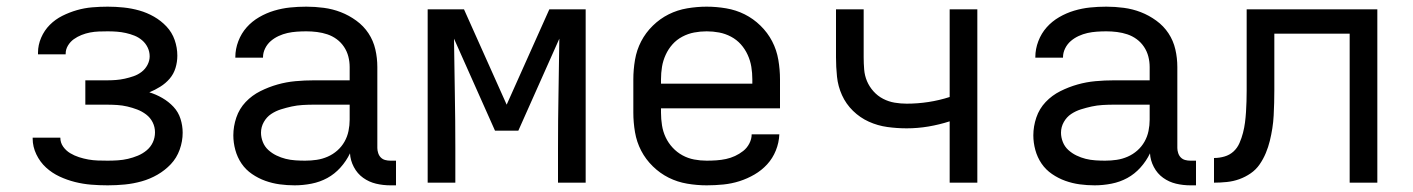

<svg xmlns="http://www.w3.org/2000/svg" viewBox="-20 -548 4240 576"><path d="M303 8Q278 8 253.5 6Q229 4 205 -2Q181 -8 158.5 -18.5Q136 -29 118 -45.5Q100 -62 89 -85Q78 -108 78 -132V-135H161Q161 -120 169.5 -108Q178 -96 190.5 -88.5Q203 -81 217 -76.5Q231 -72 245 -69.5Q259 -67 273.5 -66.5Q288 -66 303 -66Q318 -66 333.5 -67Q349 -68 364 -71.5Q379 -75 393.5 -81Q408 -87 420 -97Q432 -107 438.5 -121Q445 -135 445 -151Q445 -167 438 -181Q431 -195 418.5 -204.5Q406 -214 391.5 -219.5Q377 -225 362 -228.5Q347 -232 331.5 -233Q316 -234 300 -234H236V-307H300Q314 -307 327.5 -308Q341 -309 354.5 -312Q368 -315 381 -319.5Q394 -324 405 -332.5Q416 -341 422.5 -353.5Q429 -366 429 -379Q429 -393 423 -405.5Q417 -418 406.5 -427Q396 -436 383.5 -441Q371 -446 357.5 -449Q344 -452 330.5 -453Q317 -454 303 -454Q290 -454 276.5 -453.5Q263 -453 250 -450.5Q237 -448 224.5 -443Q212 -438 201.5 -430.5Q191 -423 184 -411.5Q177 -400 177 -387V-385H94V-390Q94 -413 103.5 -435Q113 -457 129.5 -473.5Q146 -490 167 -500.5Q188 -511 210.5 -517.5Q233 -524 256.5 -526Q280 -528 303 -528Q327 -528 351 -525.5Q375 -523 398 -516.5Q421 -510 442 -498Q463 -486 479.5 -468.5Q496 -451 504 -428Q512 -405 512 -381Q512 -362 506.5 -344Q501 -326 489 -312Q477 -298 461 -288Q445 -278 428 -271Q448 -265 467 -254Q486 -243 500.5 -227.5Q515 -212 521.5 -191.5Q528 -171 528 -150Q528 -124 519 -99Q510 -74 492.5 -55.5Q475 -37 452.5 -24Q430 -11 405 -4Q380 3 354.5 5.5Q329 8 303 8Z M864 8Q841 8 819 5Q797 2 776 -5.5Q755 -13 736 -26Q717 -39 704.5 -57.5Q692 -76 686 -98Q680 -120 680 -142Q680 -169 689 -195.5Q698 -222 717 -242Q736 -262 761 -274.5Q786 -287 812.5 -294.5Q839 -302 866.5 -304.5Q894 -307 921 -307H1029V-347Q1029 -363 1025 -378.5Q1021 -394 1012 -407.5Q1003 -421 990 -430.5Q977 -440 962 -445Q947 -450 931 -452Q915 -454 899 -454Q885 -454 870.5 -453Q856 -452 842.5 -449Q829 -446 816 -440Q803 -434 792.5 -425Q782 -416 775.5 -403Q769 -390 769 -376V-375H686V-377Q686 -401 695 -424.5Q704 -448 720 -466Q736 -484 757.5 -496.5Q779 -509 802.5 -516Q826 -523 850 -525.5Q874 -528 899 -528Q925 -528 951.5 -524.5Q978 -521 1002.5 -511.5Q1027 -502 1049 -486Q1071 -470 1085.5 -448Q1100 -426 1106 -400Q1112 -374 1112 -347V-104Q1112 -97 1114.5 -89Q1117 -81 1122.5 -75.5Q1128 -70 1135.5 -68Q1143 -66 1151 -66H1168V8H1151Q1129 8 1108 3Q1087 -2 1069.5 -14.5Q1052 -27 1041.5 -47Q1031 -67 1030 -88Q1019 -65 1001.5 -45.5Q984 -26 962 -14Q940 -2 914.5 3Q889 8 864 8ZM895 -66Q913 -66 930 -68.5Q947 -71 963 -78Q979 -85 992 -96.5Q1005 -108 1013.5 -123Q1022 -138 1025.5 -155Q1029 -172 1029 -189V-234H921Q905 -234 888 -233Q871 -232 855 -228.5Q839 -225 823 -220Q807 -215 793.5 -206Q780 -197 771.5 -182Q763 -167 763 -150Q763 -136 768.5 -122Q774 -108 785 -98Q796 -88 809.5 -81.5Q823 -75 837 -71.5Q851 -68 866 -67Q881 -66 895 -66Z M1263 0V-520H1372L1500 -234L1628 -520H1737V0H1654V-104Q1654 -186 1655.5 -268Q1657 -350 1658 -432L1535 -156H1465L1342 -432Q1343 -350 1344.5 -268Q1346 -186 1346 -104V0Z M2100 8Q2071 8 2041.5 3Q2012 -2 1986 -15Q1960 -28 1938.5 -49Q1917 -70 1903.5 -96Q1890 -122 1885 -151.5Q1880 -181 1880 -210V-310Q1880 -339 1885 -368.5Q1890 -398 1903.5 -424Q1917 -450 1938.5 -471Q1960 -492 1986 -505Q2012 -518 2041.5 -523Q2071 -528 2100 -528Q2129 -528 2158.5 -523Q2188 -518 2214 -505Q2240 -492 2261.5 -471Q2283 -450 2296.5 -424Q2310 -398 2315 -368.5Q2320 -339 2320 -310V-223H1963V-210Q1963 -191 1966 -172Q1969 -153 1977 -136Q1985 -119 1998 -105Q2011 -91 2027.5 -82Q2044 -73 2062.5 -69.5Q2081 -66 2100 -66Q2115 -66 2129.5 -67Q2144 -68 2158 -71Q2172 -74 2185 -80Q2198 -86 2209.5 -95Q2221 -104 2228 -117.5Q2235 -131 2235 -145H2318Q2317 -120 2307.5 -96.5Q2298 -73 2281.5 -55Q2265 -37 2243.5 -24.5Q2222 -12 2198.5 -4.5Q2175 3 2150 5.5Q2125 8 2100 8ZM1963 -297H2237V-310Q2237 -329 2234 -347.5Q2231 -366 2223 -383.5Q2215 -401 2202.5 -415Q2190 -429 2173 -438Q2156 -447 2137.5 -450.5Q2119 -454 2100 -454Q2081 -454 2062.5 -450.5Q2044 -447 2027 -438Q2010 -429 1997.5 -415Q1985 -401 1977 -383.5Q1969 -366 1966 -347.5Q1963 -329 1963 -310Z M2829 0V-184Q2798 -174 2765.5 -168.5Q2733 -163 2700 -163Q2671 -163 2642 -167Q2613 -171 2586.5 -183Q2560 -195 2539 -215.5Q2518 -236 2506 -262.5Q2494 -289 2491 -318Q2488 -347 2488 -376V-520H2571V-376Q2571 -358 2572.5 -339.5Q2574 -321 2581 -304.5Q2588 -288 2600.5 -274Q2613 -260 2629.5 -251.5Q2646 -243 2664 -240Q2682 -237 2700 -237Q2733 -237 2765.5 -242Q2798 -247 2829 -257V-520H2912V0Z M3264 8Q3241 8 3219 5Q3197 2 3176 -5.5Q3155 -13 3136 -26Q3117 -39 3104.5 -57.5Q3092 -76 3086 -98Q3080 -120 3080 -142Q3080 -169 3089 -195.5Q3098 -222 3117 -242Q3136 -262 3161 -274.5Q3186 -287 3212.5 -294.5Q3239 -302 3266.5 -304.5Q3294 -307 3321 -307H3429V-347Q3429 -363 3425 -378.5Q3421 -394 3412 -407.5Q3403 -421 3390 -430.5Q3377 -440 3362 -445Q3347 -450 3331 -452Q3315 -454 3299 -454Q3285 -454 3270.5 -453Q3256 -452 3242.5 -449Q3229 -446 3216 -440Q3203 -434 3192.5 -425Q3182 -416 3175.5 -403Q3169 -390 3169 -376V-375H3086V-377Q3086 -401 3095 -424.5Q3104 -448 3120 -466Q3136 -484 3157.5 -496.5Q3179 -509 3202.5 -516Q3226 -523 3250 -525.5Q3274 -528 3299 -528Q3325 -528 3351.5 -524.5Q3378 -521 3402.5 -511.5Q3427 -502 3449 -486Q3471 -470 3485.5 -448Q3500 -426 3506 -400Q3512 -374 3512 -347V-104Q3512 -97 3514.5 -89Q3517 -81 3522.5 -75.5Q3528 -70 3535.5 -68Q3543 -66 3551 -66H3568V8H3551Q3529 8 3508 3Q3487 -2 3469.5 -14.5Q3452 -27 3441.5 -47Q3431 -67 3430 -88Q3419 -65 3401.5 -45.5Q3384 -26 3362 -14Q3340 -2 3314.5 3Q3289 8 3264 8ZM3295 -66Q3313 -66 3330 -68.5Q3347 -71 3363 -78Q3379 -85 3392 -96.5Q3405 -108 3413.5 -123Q3422 -138 3425.5 -155Q3429 -172 3429 -189V-234H3321Q3305 -234 3288 -233Q3271 -232 3255 -228.5Q3239 -225 3223 -220Q3207 -215 3193.5 -206Q3180 -197 3171.5 -182Q3163 -167 3163 -150Q3163 -136 3168.5 -122Q3174 -108 3185 -98Q3196 -88 3209.5 -81.5Q3223 -75 3237 -71.5Q3251 -68 3266 -67Q3281 -66 3295 -66Z M3622 0V-74Q3638 -74 3653.5 -78.5Q3669 -83 3680.5 -93.5Q3692 -104 3698.5 -119Q3705 -134 3709 -149.5Q3713 -165 3715 -180.5Q3717 -196 3718 -212Q3719 -228 3719.5 -244Q3720 -260 3720 -276V-520H4112V0H4029V-447H3803V-278Q3803 -259 3802.5 -240Q3802 -221 3801 -201.5Q3800 -182 3797 -163Q3794 -144 3789.5 -125.5Q3785 -107 3777.5 -89Q3770 -71 3759 -55Q3748 -39 3732 -28Q3716 -17 3698 -10.5Q3680 -4 3660.5 -2Q3641 0 3622 0Z"/></svg>

Font: R Plex Mono
Style: Regular
Weight: 400
Monospace: yes
Designer: Belleve Invis
Foundry: Belleve Invis
Version: Version 31.8.0